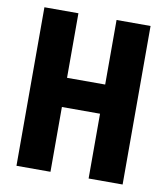

<svg xmlns="http://www.w3.org/2000/svg" viewBox="-79 -756 716 823"><g transform="rotate(10 279.0 -345.0)"><path d="M48 0H196V-282H362V0H510V-690H362V-409H196V-690H48Z"/></g></svg>

Font: Decalotype
Style: Bold
Weight: 700
Designer: Alfredo Marco Pradil
Foundry: Alfredo Marco Pradil
Version: Version 1.0